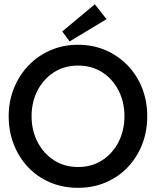

<svg xmlns="http://www.w3.org/2000/svg" viewBox="-20 -886 768 918"><path d="M131 -330.5Q131 -262.5 159.5 -207.2Q188 -152 238 -119.8Q288 -87.5 353 -87.5Q419 -87.5 468.8 -119.8Q518.5 -152 546.8 -207.2Q575 -262.5 575 -330.5Q575 -398.5 546.8 -453.5Q518.5 -508.5 468.8 -540.5Q419 -572.5 353 -572.5Q288 -572.5 238 -540.5Q188 -508.5 159.5 -453.5Q131 -398.5 131 -330.5ZM21.5 -330.5Q21.5 -402.5 46.8 -464.8Q72 -527 116.8 -573.5Q161.5 -620 222 -646Q282.5 -672 353 -672Q424.5 -672 484.8 -646Q545 -620 590 -573.5Q635 -527 659.5 -464.8Q684 -402.5 684 -330.5Q684 -258 659.8 -195.8Q635.5 -133.5 591 -86.8Q546.5 -40 486 -14Q425.5 12 353 12Q280 12 219.2 -14Q158.5 -40 114.2 -86.8Q70 -133.5 45.8 -195.8Q21.5 -258 21.5 -330.5ZM313 -688 277.5 -735.5 433.5 -865.5 489.5 -794.5Z"/></svg>

Font: League Spartan Medium
Style: Regular
Weight: 500
Foundry: The League of Moveable Type
Version: Version 2.002